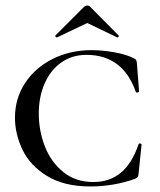

<svg xmlns="http://www.w3.org/2000/svg" viewBox="-20 -661 576 693"><path d="M462 -451Q469 -448 471 -445Q473 -442 474 -434L482 -331Q482 -328 476.5 -327Q471 -326 470 -330Q423 -463 292 -463Q241 -463 202 -436Q163 -409 141.5 -360.5Q120 -312 120 -251Q120 -189 142 -132.5Q164 -76 208.5 -40Q253 -4 317 -4Q375 -4 415.5 -37Q456 -70 480 -140Q481 -144 486 -143Q491 -142 491 -139L480 -33Q479 -25 477 -22Q475 -19 466 -15Q389 12 306 12Q211 12 149.5 -26Q88 -64 61 -121Q34 -178 34 -236Q34 -305 70 -360.5Q106 -416 169.5 -448Q233 -480 310 -480Q348 -480 391.5 -472.5Q435 -465 462 -451ZM295 -641Q301 -641 306 -636L408 -533Q409 -533 409 -531Q409 -529 406.5 -527Q404 -525 403 -526L295 -578L186 -526Q184 -525 181 -528.5Q178 -532 180 -533L283 -636Q288 -641 295 -641Z"/></svg>

Font: Cormorant SC Medium
Style: Regular
Weight: 500
Designer: Christian Thalmann (Catharsis Fonts)
Foundry: Catharsis Fonts
Version: Version 4.000